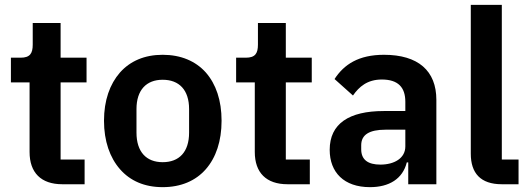

<svg xmlns="http://www.w3.org/2000/svg" viewBox="-20 -760 2182 792"><path d="M237 0C149 0 102 -48 102 -133V-420H25V-522H65C104 -522 115 -540 115 -576V-665H230V-522H337V-420H230V-102H329V0Z M651 12C576 12 517 -14 475 -62C433 -110 409 -178 409 -262C409 -346 433 -413 475 -461C517 -508 576 -534 651 -534C726 -534 787 -508 829 -461C871 -413 894 -346 894 -262C894 -178 871 -110 829 -62C787 -14 726 12 651 12ZM651 -91C719 -91 760 -133 760 -213V-310C760 -389 719 -431 651 -431C584 -431 543 -389 543 -310V-213C543 -133 584 -91 651 -91Z M1166 0C1078 0 1031 -48 1031 -133V-420H954V-522H994C1033 -522 1044 -540 1044 -576V-665H1159V-522H1266V-420H1159V-102H1258V0Z M1564 -534C1459 -534 1399 -494 1360 -434L1436 -366C1461 -402 1495 -432 1555 -432C1623 -432 1652 -399 1652 -340V-302H1563C1420 -302 1340 -250 1340 -142C1340 -49 1399 12 1506 12C1585 12 1641 -22 1658 -90H1664V0H1780V-348C1780 -468 1705 -534 1564 -534ZM1652 -156C1652 -107 1606 -81 1549 -81C1498 -81 1470 -101 1470 -144V-161C1470 -204 1503 -225 1570 -225H1652V-156Z M2050 0C1962 0 1922 -46 1922 -126V-740H2050V-102H2119V0Z"/></svg>

Font: Plexus Sans SemiBold
Style: Regular
Weight: 600
Version: Version 2.001;PS 002.001;hotconv 1.0.70;makeotf.lib2.5.58329